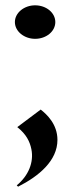

<svg xmlns="http://www.w3.org/2000/svg" viewBox="-20 -530 267 722"><path d="M112 -384C154 -384 188 -412 188 -447C188 -482 154 -510 112 -510C71 -510 36 -482 36 -447C36 -412 71 -384 112 -384ZM43 167 48 172C127 132 196 74 196 -4C196 -63 156 -100 133 -118L45 -52C79 -25 92 2 98 31C108 80 87 131 43 167Z"/></svg>

Font: Coconat Demi
Style: Regular
Weight: 400
Designer: Sara Lavazza
Foundry: Collletttivo
Version: Version 1.000;Glyphs 3.2 (3217)